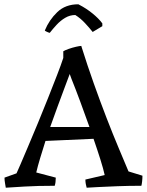

<svg xmlns="http://www.w3.org/2000/svg" viewBox="-20 -866 685 895"><path d="M7 9Q6 2 3.5 -11.5Q1 -25 1 -38L57 -58Q61 -66 75.5 -100Q90 -134 111.5 -184.5Q133 -235 157 -293Q181 -351 204 -409Q227 -467 246 -516Q265 -565 275 -596V-627Q283 -632 300 -638Q317 -644 334.5 -648Q352 -652 359 -652L361 -645Q387 -562 417 -477.5Q447 -393 477 -315.5Q507 -238 534 -174Q561 -110 579 -67L644 -47Q644 -34 642.5 -20.5Q641 -7 639 0Q581 0 528 2Q475 4 437 6Q399 8 384 9Q382 2 380 -8Q378 -18 378 -29L468 -50Q462 -78 448 -122.5Q434 -167 416 -219L192 -209Q179 -168 167.5 -130Q156 -92 149 -62L240 -38Q240 -15 235 0Q154 0 95.5 3.5Q37 7 7 9ZM214 -274H397Q376 -333 354 -392.5Q332 -452 313 -499L305 -521Q296 -497 281 -457Q266 -417 248.5 -369.5Q231 -322 214 -274ZM345 -846 349 -844Q382 -827 411 -803.5Q440 -780 457 -757V-744L412 -717Q397 -736 376 -758.5Q355 -781 331 -796Q306 -796 284 -783Q262 -770 244 -750.5Q226 -731 212 -713Q209 -713 199 -717.5Q189 -722 189 -724Q209 -773 247 -809.5Q285 -846 345 -846Z"/></svg>

Font: Labrada
Style: Regular
Weight: 400
Designer: Mercedes Jáuregui
Foundry: Omnibus-Type Team
Version: Version 1.000; ttfautohint (v1.8.4.7-5d5b)